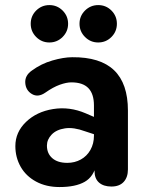

<svg xmlns="http://www.w3.org/2000/svg" viewBox="-20 -729 576 759"><path d="M40.7 -151.6Q40.7 -206.4 82.7 -246.9Q124.7 -287.4 189.8 -297.9Q254.9 -308.4 318.7 -281L367.2 -260.1L367.2 -193.3L316.2 -210Q271.1 -226.7 236.9 -221.6Q202.7 -216.5 184.1 -196.9Q165.5 -177.4 165.5 -153.3Q165.5 -122.3 186.6 -103.8Q207.7 -85.2 246 -85.2Q275.5 -85.2 299.6 -98.5Q323.6 -111.8 337.5 -136.5Q351.4 -161.3 351.4 -192.4V-312Q351.4 -357.9 329.3 -380.7Q307.3 -403.4 262.1 -403.4Q242.7 -403.4 216.3 -394Q189.9 -384.5 159.3 -362.9Q130.5 -342.9 106.3 -357.2Q82 -371.6 79.9 -401.1Q77.8 -430.7 106.3 -450.3Q143.1 -477.3 187 -489.9Q230.9 -502.6 265.3 -502.8Q376.2 -503.8 431 -451.3Q485.7 -398.8 485.7 -291.9V-59.4Q485.7 -28.1 468.9 -9.9Q452.1 8.4 420.4 8.4Q389.3 8.4 371.4 -7.3Q353.6 -23 353.6 -53.3V-84.6L361 -80.3Q351 -31 314.9 -10.3Q278.8 10.4 215.3 10.4Q162.6 10.4 122.7 -11.1Q82.8 -32.6 61.7 -69.7Q40.7 -106.8 40.7 -151.6ZM101.4 -635.1Q101.4 -665.8 123 -687.4Q144.7 -708.9 175.3 -708.9Q205.9 -708.9 227.6 -687.3Q249.2 -665.6 249.2 -635Q249.2 -604.4 227.4 -582.7Q205.7 -561.1 175.2 -561.1Q144.5 -561.1 122.9 -582.9Q101.4 -604.6 101.4 -635.1ZM294.3 -635.1Q294.3 -665.8 316.1 -687.4Q337.9 -708.9 368.3 -708.9Q399.1 -708.9 420.6 -687.3Q442.1 -665.6 442.1 -635Q442.1 -604.4 420.5 -582.7Q398.9 -561.1 368.2 -561.1Q337.6 -561.1 316 -582.9Q294.3 -604.6 294.3 -635.1Z"/></svg>

Font: SN Pro Thin
Style: Regular
Weight: 200
Designer: Tobias Whetton
Foundry: Supernotes
Version: Version 1.003;Glyphs 3.3 (3324)